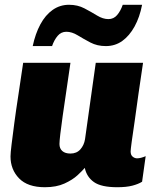

<svg xmlns="http://www.w3.org/2000/svg" viewBox="-20 -774 640 804"><path d="M168 10Q96 10 60 -27Q24 -64 24 -119Q24 -133 28.5 -169.5Q33 -206 40 -259Q47 -312 57 -376.5Q67 -441 77 -511H275Q266 -448 257.5 -391Q249 -334 242.5 -288.5Q236 -243 232.5 -212.5Q229 -182 229 -171Q229 -152 241 -141.5Q253 -131 275 -131Q301 -131 316.5 -148.5Q332 -166 336 -191L381 -511H579Q569 -445 560 -382L544 -267Q536 -214 531.5 -180.5Q527 -147 527 -140Q527 -125 535.5 -118Q544 -111 554 -111Q569 -111 590 -120L575 -13Q559 -3 534 3.5Q509 10 471 10Q404 10 373.5 -11.5Q343 -33 335 -71Q326 -60 305 -40.5Q284 -21 250 -5.5Q216 10 168 10ZM117 -581Q128 -633 149 -672Q170 -711 200.5 -732.5Q231 -754 269 -754Q305 -754 333.5 -739Q362 -724 386.5 -709Q411 -694 434 -694Q456 -694 470.5 -711Q485 -728 494 -754H575Q565 -702 543.5 -663Q522 -624 492 -602.5Q462 -581 423 -581Q387 -581 358.5 -596Q330 -611 305.5 -626Q281 -641 258 -641Q236 -641 221.5 -624Q207 -607 198 -581Z"/></svg>

Font: Chivo Mono Medium Black
Style: Italic
Weight: 900
Italic angle: -8.05°
Monospace: yes
Version: Version 1.008